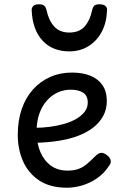

<svg xmlns="http://www.w3.org/2000/svg" viewBox="-20 -858 566 897"><path d="M293 19Q214 19 163 -15Q112 -49 87.5 -105Q63 -161 63 -228Q63 -295 81.5 -348.5Q100 -402 134 -440Q168 -478 214.5 -498.5Q261 -519 316 -519Q365 -519 401.5 -504.5Q438 -490 458.5 -460.5Q479 -431 479 -386Q479 -348 462.5 -317Q446 -286 416 -262.5Q386 -239 345 -223.5Q304 -208 253 -200Q202 -192 145 -191V-261Q178 -261 212.5 -265.5Q247 -270 279 -279Q311 -288 336 -302.5Q361 -317 375.5 -336Q390 -355 390 -379Q390 -411 368.5 -425Q347 -439 311 -439Q278 -439 249.5 -426Q221 -413 198.5 -387.5Q176 -362 163.5 -326Q151 -290 151 -244Q151 -189 168.5 -148Q186 -107 218 -84Q250 -61 295 -61Q325 -61 346 -68.5Q367 -76 385.5 -91.5Q404 -107 426 -129Q441 -144 453.5 -144Q466 -144 480 -133Q494 -122 497 -109.5Q500 -97 490 -84Q465 -46 431 -23.5Q397 -1 361.5 9Q326 19 293 19ZM304 -618Q225 -618 178.5 -668.5Q132 -719 128 -809Q127 -821 135 -829.5Q143 -838 162 -838Q181 -838 188 -830Q195 -822 198 -809Q207 -764 232.5 -735Q258 -706 304 -706Q351 -706 376 -735Q401 -764 410 -809Q413 -823 419.5 -830.5Q426 -838 445 -838Q464 -838 473 -829.5Q482 -821 480 -809Q478 -752 455 -709Q432 -666 393 -642Q354 -618 304 -618Z"/></svg>

Font: Playwrite ID
Style: Regular
Weight: 400
Designer: Veronika Burian, José Scaglione
Foundry: TypeTogether
Version: Version 1.002